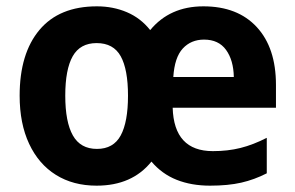

<svg xmlns="http://www.w3.org/2000/svg" viewBox="-20 -576 930 606"><path d="M622 -556Q730 -556 790.5 -490.5Q851 -425 851 -308V-236H525Q529 -99 652 -99Q699 -99 739 -109Q779 -119 822 -141V-29Q783 -9 741.5 0.5Q700 10 643 10Q584 10 537.5 -8.5Q491 -27 458 -66Q397 10 285 10Q211 10 156.5 -24Q102 -58 72 -122Q42 -186 42 -274Q42 -407 104.5 -481.5Q167 -556 286 -556Q337 -556 380.5 -537.5Q424 -519 454 -481Q516 -556 622 -556ZM624 -451Q583 -451 557 -423Q531 -395 527 -333H718Q717 -386 693.5 -418.5Q670 -451 624 -451ZM285 -440Q233 -440 209.5 -398.5Q186 -357 186 -274Q186 -191 210 -148.5Q234 -106 286 -106Q338 -106 361 -148.5Q384 -191 384 -274Q384 -357 361 -398.5Q338 -440 285 -440Z"/></svg>

Font: Noto Sans Devanagari UI SemiCondensed
Style: Bold
Weight: 700
Width: 4
Designer: Jelle Bosma - Monotype Design Team
Foundry: Monotype Imaging Inc.
Version: Version 2.004; ttfautohint (v1.8.4.7-5d5b)